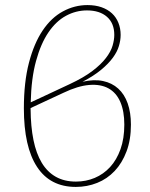

<svg xmlns="http://www.w3.org/2000/svg" viewBox="-20 -730 592 756"><path d="M74 0ZM455 -592.5Q455 -571.5 448.2 -548.8Q441.5 -526 424.2 -502.5Q407 -479 378 -455Q349 -431 305 -408Q350 -418.5 385.5 -411Q421 -403.5 445.5 -381.2Q470 -359 482.8 -322.8Q495.5 -286.5 495.5 -239.5Q495.5 -179.5 478.2 -133.8Q461 -88 431.5 -56.8Q402 -25.5 362.5 -9.8Q323 6 278.5 6Q177.5 6 125.8 -73Q74 -152 74 -303.5Q74 -406.5 94 -483Q114 -559.5 148 -610Q182 -660.5 227.8 -685.2Q273.5 -710 324.5 -710Q355.5 -710 379.8 -701.5Q404 -693 420.8 -677.5Q437.5 -662 446.2 -640.2Q455 -618.5 455 -592.5ZM100.5 -304.5V-300Q101 -231.5 111.8 -178.5Q122.5 -125.5 144.5 -89Q166.5 -52.5 200 -33.8Q233.5 -15 279 -15Q318.5 -15 353 -29.5Q387.5 -44 413.5 -72.2Q439.5 -100.5 454.5 -142.5Q469.5 -184.5 469.5 -239.5Q469.5 -292 453.8 -328.5Q438 -365 407.2 -382Q376.5 -399 331.8 -395.5Q287 -392 229.5 -364.5ZM322.5 -689Q279 -689 239.8 -667.8Q200.5 -646.5 170.5 -602.2Q140.5 -558 121.8 -489.5Q103 -421 101 -327L255 -399Q309.5 -424.5 343.8 -450.5Q378 -476.5 397.2 -501.8Q416.5 -527 423.2 -550Q430 -573 430 -592.5Q430 -638.5 401.2 -663.8Q372.5 -689 322.5 -689Z"/></svg>

Font: Lato Thin
Style: Regular
Weight: 200
Designer: Lukasz Dziedzic
Foundry: tyPoland Lukasz Dziedzic
Version: Version 2.007; 2014-02-27